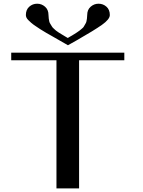

<svg xmlns="http://www.w3.org/2000/svg" viewBox="-20 -1041 790 1061"><path d="M354.5 -831.1Q357.4 -833 372.6 -841.8Q387.7 -850.6 390.6 -852.5Q393.6 -854.5 405.8 -862.3Q418 -870.1 420.4 -872.6Q422.9 -875 432.1 -882.3Q441.4 -889.6 443.4 -894.5Q445.3 -899.4 450.7 -907.2Q456.1 -915 457.5 -921.9Q459 -928.7 460.4 -938Q461.9 -947.3 461.9 -958Q461.9 -987.3 481 -1003.9Q500 -1020.5 524.4 -1020.5Q549.8 -1020.5 568.4 -1003.9Q586.9 -987.3 586.9 -958Q586.9 -934.6 543.5 -903.8Q500 -873 404.3 -818.4Q372.1 -800.8 355.5 -791Q337.9 -800.8 312 -815.9Q286.1 -831.1 271 -839.4Q255.9 -847.7 234.9 -859.9Q213.9 -872.1 202.1 -879.9Q190.4 -887.7 175.8 -897.5Q161.1 -907.2 152.8 -914.6Q144.5 -921.9 136.7 -929.7Q128.9 -937.5 126 -944.3Q123 -951.2 123 -958Q123 -987.3 141.6 -1003.9Q160.2 -1020.5 185.5 -1020.5Q210 -1020.5 229 -1003.9Q248 -987.3 248 -958Q248 -947.3 249.5 -938Q251 -928.7 252.4 -921.9Q253.9 -915 259.3 -907.2Q264.6 -899.4 267.1 -894.5Q269.5 -889.6 277.8 -882.3Q286.1 -875 289.1 -872.1Q292 -869.1 303.7 -861.8Q315.4 -854.5 318.8 -852.5Q322.3 -850.6 336.4 -841.8Q350.6 -833 354.5 -831.1ZM667 -750V-708H417V0H292V-708H42V-750Z"/></svg>

Font: okolaks
Style: Bold
Weight: 600
Width: 8
Version: Version 000.6.0